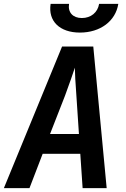

<svg xmlns="http://www.w3.org/2000/svg" viewBox="-29 -970 649 990"><path d="M383 -802C488 -802 567 -861 581 -950H482C475 -906 440 -877 393 -877C347 -877 320 -906 327 -950H232C218 -861 279 -802 383 -802ZM-9 0H123L191 -177H385L397 0H521L452 -730H291ZM229 -279 306 -476C330 -540 349 -597 357 -621C357 -597 360 -540 365 -475L378 -279Z"/></svg>

Font: JetBrains Mono
Style: Bold Italic
Weight: 558
Italic angle: -9°
Monospace: yes
Designer: Philipp Nurullin, Konstantin Bulenkov
Foundry: JetBrains
Version: Version 2.305